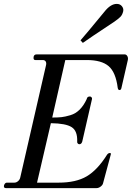

<svg xmlns="http://www.w3.org/2000/svg" viewBox="-28 -965 677 985"><path d="M397 -745 385 -758Q410 -786 507 -904Q539 -945 571 -945Q588 -945 597.5 -933Q607 -921 604 -907Q600 -890 591 -880Q582 -870 559 -854Q423 -764 397 -745ZM2 0Q-8 0 -8 -10Q-8 -16 -3.5 -22Q1 -28 8 -28H46Q56 -28 65 -36Q74 -44 76 -55L208 -630Q211 -642 206.5 -649.5Q202 -657 191 -657H153Q144 -657 144 -668Q144 -686 160 -686H611Q620 -686 625 -677.5Q630 -669 628 -658L595 -514Q593 -503 585 -503Q578 -503 576 -514Q566 -594 529.5 -625.5Q493 -657 417 -657H307L240 -362Q269 -362 287.5 -364Q306 -366 333 -374Q360 -382 381 -403Q402 -424 417 -457Q419 -470 433 -470Q438 -470 441.5 -466Q445 -462 444 -457L394 -239Q390 -225 379 -225Q374 -225 370.5 -229.5Q367 -234 368 -239Q370 -293 340 -312.5Q310 -332 233 -333L162 -28H273Q362 -28 417 -60.5Q472 -93 521 -171Q527 -180 536 -180Q543 -180 540 -171L501 -26Q499 -16 488.5 -8Q478 0 468 0Z"/></svg>

Font: HK Venetian
Style: Italic
Weight: 400
Italic angle: -12°
Version: Version 1.000;PS 001.000;hotconv 1.0.88;makeotf.lib2.5.64775